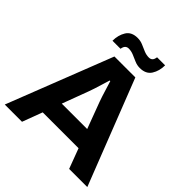

<svg xmlns="http://www.w3.org/2000/svg" viewBox="-229 -1024 1181 1181"><g transform="rotate(45 361.0 -434.0)"><path d="M2 0 270 -686H452L720 0H562L513 -131H201L152 0ZM246 -252H467L402 -426Q397 -439 390 -461Q383 -483 376 -506Q369 -529 364 -545Q359 -561 359 -561H354Q354 -561 349 -545Q344 -529 337 -506Q330 -483 323 -461Q316 -439 311 -426ZM193 -746Q193 -795 215.5 -831.5Q238 -868 291 -868Q316 -868 337.5 -858.5Q359 -849 380.5 -840Q402 -831 424 -831Q438 -831 447 -839Q456 -847 459 -868H529Q529 -819 506 -782.5Q483 -746 430 -746Q406 -746 384.5 -755.5Q363 -765 341.5 -774Q320 -783 298 -783Q284 -783 275 -774.5Q266 -766 263 -746Z"/></g></svg>

Font: Archivo VF Beta
Style: Regular
Weight: 400
Designer: Hector Gatti
Foundry: Omnibus-Type
Version: Version 1.002